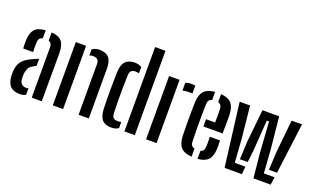

<svg xmlns="http://www.w3.org/2000/svg" viewBox="-84 -1252 2803 1711"><g transform="rotate(20 1317.0 -396.0)"><path d="M34.5 -117.5Q34 -129.5 34 -142Q34 -154.5 34.5 -166Q37 -203.5 49.2 -231.8Q61.5 -260 89 -283Q116.5 -306 164 -326.5Q176 -332 188.8 -337.5Q201.5 -343 215 -348V-282Q208 -278.5 200.8 -274.2Q193.5 -270 185 -264.5Q153 -247.5 142.8 -221Q132.5 -194.5 131.5 -165.5Q131.5 -152 131.5 -143.2Q131.5 -134.5 132 -124.5Q134.5 -96.5 150.2 -80.8Q166 -65 193 -65Q205.5 -65 215 -68.5V-7.5Q193 6.5 158.5 6.5Q99 6.5 69.2 -23.2Q39.5 -53 34.5 -117.5ZM49.5 -386Q48.5 -403.5 48.2 -425.5Q48 -447.5 48.5 -468Q51.5 -534.5 80.8 -568.2Q110 -602 183 -607V-531Q165 -527 154.8 -515Q144.5 -503 143.5 -480Q142.5 -468 142.2 -448.8Q142 -429.5 142.5 -411.8Q143 -394 143.5 -386ZM271 0V-474Q271 -497 263.8 -510.2Q256.5 -523.5 239 -529V-607Q312 -601.5 339.5 -565.2Q367 -529 367 -454L366 0Z M471 0V-600H568.5V0ZM715.5 0V-479Q715 -508.5 701 -522Q687 -535.5 657.5 -535.5Q648.5 -535.5 640.5 -533.8Q632.5 -532 625 -529V-586.5Q638.5 -597 655.5 -602.5Q672.5 -608 695.5 -608Q754 -608 783.2 -575.8Q812.5 -543.5 812.5 -471V0Z M908 -129Q906.5 -166 906 -211Q905.5 -256 905.8 -302.8Q906 -349.5 906.5 -393Q907 -436.5 908 -471Q910.5 -545.5 941.2 -576.8Q972 -608 1028 -608Q1050 -608 1066 -603.5Q1082 -599 1095 -590V-530Q1081 -535.5 1063 -535.5Q1034 -535.5 1021 -522.2Q1008 -509 1007 -481Q1004.5 -421.5 1003.8 -358Q1003 -294.5 1003.8 -234Q1004.5 -173.5 1006.5 -123.5Q1007.5 -91 1021 -78Q1034.5 -65 1063 -65Q1081.5 -65 1095 -70V-11Q1081.5 -2 1065 3Q1048.5 8 1026 8Q968 8 939.8 -24Q911.5 -56 908 -129ZM1150 0V-800H1248.5V0Z M1355.5 0V-600H1455V0ZM1511.5 -518.5V-592Q1532 -602.5 1564.5 -602.5Q1574.5 -602.5 1584.8 -602Q1595 -601.5 1604 -600V-525.5H1565.5Q1533 -525.5 1511.5 -518.5Z M1652.5 -134Q1651.5 -167 1650.8 -209.8Q1650 -252.5 1650 -298.8Q1650 -345 1650.8 -388Q1651.5 -431 1652.5 -464.5Q1656.5 -535 1688.8 -568.5Q1721 -602 1789.5 -607V-530.5Q1769 -526 1760.2 -513Q1751.5 -500 1751 -478Q1749.5 -432 1749 -388.2Q1748.5 -344.5 1748.5 -301.5Q1748.5 -258.5 1749 -214.5Q1749.5 -170.5 1751 -124Q1751.5 -99.5 1760.8 -86.8Q1770 -74 1789.5 -69.5V7Q1718.5 2 1687.2 -31.8Q1656 -65.5 1652.5 -134ZM1846 7V-69.5Q1864.5 -74 1872.8 -87Q1881 -100 1882 -124.5Q1883 -139.5 1883 -163.5Q1883 -187.5 1881.5 -215.5H1978Q1979 -201.5 1979.5 -176Q1980 -150.5 1979 -134Q1975.5 -65 1945 -31.5Q1914.5 2 1846 7ZM1796.5 -282V-351H1882.5Q1883 -377 1883 -403Q1883 -429 1882.8 -449.2Q1882.5 -469.5 1882 -478Q1881 -501 1872.2 -513.5Q1863.5 -526 1846 -530.5V-607Q1914.5 -601.5 1945 -568.2Q1975.5 -535 1979 -468Q1979.5 -456.5 1979.8 -425.2Q1980 -394 1979.8 -355.2Q1979.5 -316.5 1978 -282Z M2373.5 0 2350.5 -231.5 2331 -524.5H2309.5L2289 -231.5L2276 -119H2201.5L2210.5 -297.5L2241.5 -598H2400L2430 -297.5L2445.5 -73.5H2547L2537 0ZM2100 0 2024.5 -600H2123.5L2154.5 -297.5L2170 -73.5H2271L2264 0ZM2477 -119 2486.5 -297.5 2517.5 -600H2616L2554 -119Z"/></g></svg>

Font: Big Shoulders Stencil Text Thin SemiBold
Style: Regular
Weight: 600
Version: Version 2.001